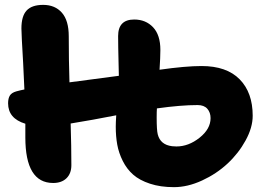

<svg xmlns="http://www.w3.org/2000/svg" viewBox="-20 -772 1093 788"><path d="M198.2 -21Q84 -21 84 -208V-264.2Q13.2 -285.6 13.2 -348.1Q13.2 -368.2 20.5 -379.9Q27.8 -391.6 46.9 -397Q52.7 -398.9 64.9 -401.6Q77.1 -404.3 80.1 -404.8Q78.1 -455.6 75 -513.2Q71.8 -570.8 69.8 -606Q67.9 -641.1 67.9 -654.8Q67.9 -706.1 89.4 -729Q110.8 -752 157.2 -752Q205.6 -752 233.9 -720Q262.2 -688 262.2 -623Q262.2 -525.4 265.1 -434.1Q445.3 -457.5 467.8 -460.9Q467.3 -481 466.6 -514.2Q465.8 -547.4 465.3 -574.2Q464.8 -601.1 464.8 -624Q464.8 -691.9 530.8 -691.9Q578.1 -691.9 608.2 -660.2Q638.2 -628.4 638.2 -566.9Q638.2 -538.1 634.8 -485.8Q741.7 -501 807.1 -501Q910.2 -501 963.6 -446.5Q1017.1 -392.1 1017.1 -296.9Q1017.1 -248.5 988 -195.6Q959 -142.6 913.8 -100.6Q868.7 -58.6 809.3 -31.2Q750 -3.9 693.8 -3.9Q638.2 -3.9 595.5 -18.1Q552.7 -32.2 526.6 -55.2Q500.5 -78.1 483.9 -111.3Q467.3 -144.5 461.2 -178.5Q455.1 -212.4 455.1 -252Q455.1 -268.6 457 -298.8Q360.8 -279.8 270 -265.1Q272.9 -170.9 272.9 -94.2Q272.9 -60.1 252.9 -40.5Q232.9 -21 198.2 -21ZM623 -290Q623 -237.8 627.4 -220.7Q638.2 -177.7 686.5 -171.9Q694.8 -170.9 704.1 -170.9Q753.9 -170.9 799.1 -206.8Q844.2 -242.7 844.2 -287.1Q844.2 -310.5 830.8 -325.7Q817.4 -340.8 791 -340.8Q722.2 -340.8 624 -327.1Q623 -314 623 -290Z"/></svg>

Font: Shantell Sans Irregular Bouncy
Style: Regular
Weight: 800
Designer: Stephen Nixon, Anya Danilova, Shantell Martin
Foundry: Arrow Type
Version: Version 1.006;[9816181b4]